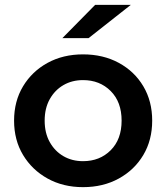

<svg xmlns="http://www.w3.org/2000/svg" viewBox="-20 -764 685 791"><path d="M322 7Q240 7 176 -28.5Q112 -64 75 -125.5Q38 -187 38 -267Q38 -347 75 -408.5Q112 -470 176 -505Q240 -540 322 -540Q405 -540 469.5 -505Q534 -470 570.5 -408.5Q607 -347 607 -267Q607 -187 570.5 -125.5Q534 -64 469.5 -28.5Q405 7 322 7ZM322 -100Q391 -100 436 -145Q481 -190 481 -267Q481 -344 436 -389Q391 -434 322 -434Q277 -434 241.5 -413.5Q206 -393 185 -355.5Q164 -318 164 -267Q164 -216 185 -178.5Q206 -141 241.5 -120.5Q277 -100 322 -100ZM237 -607 372 -744H519L345 -607Z"/></svg>

Font: Montserrat SemiBold
Style: Regular
Weight: 600
Designer: Julieta Ulanovsky
Foundry: Julieta Ulanovsky
Version: Version 9.000; ttfautohint (v1.8.4.7-5d5b)